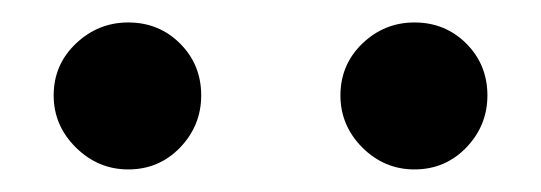

<svg xmlns="http://www.w3.org/2000/svg" viewBox="-20 -667 482 171"><path d="M349.1 -516.1Q322.3 -516.1 302.7 -535.6Q283.2 -555.2 283.2 -582Q283.2 -609.4 302.7 -628.2Q322.3 -647 349.1 -647Q376.5 -647 395.3 -628.2Q414.1 -609.4 414.1 -582Q414.1 -555.2 395.3 -535.6Q376.5 -516.1 349.1 -516.1ZM94.2 -516.1Q67.4 -516.1 47.6 -535.6Q27.8 -555.2 27.8 -582Q27.8 -609.4 47.6 -628.2Q67.4 -647 94.2 -647Q121.6 -647 140.4 -628.2Q159.2 -609.4 159.2 -582Q159.2 -555.2 140.4 -535.6Q121.6 -516.1 94.2 -516.1Z"/></svg>

Font: Squarion Black
Style: Regular
Weight: 900
Designer: Natanael Gama
Version: Version 1.00;September 12, 2019;FontCreator 11.5.0.2425 64-b